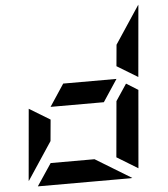

<svg xmlns="http://www.w3.org/2000/svg" viewBox="-62 -1021 940 1077"><g transform="rotate(-5 408.0 -483.0)"><path d="M94 -438 211 -367 200 -247 59 -34V-41ZM650 -531 716 -490 678 -52 560 -124 588 -438ZM517 -438H217L299 -562H599ZM605 -633 616 -753 757 -966V-959L722 -562ZM437 -124 639 -1Q638 -1 635.5 -0.5Q633 0 632 0H107L190 -124Z"/></g></svg>

Font: DSEG7 Modern Mini
Style: Bold Italic
Weight: 700
Italic angle: -5°
Designer: Keshikan(Twitter:@keshinomi_88pro)
Version: Version 0.46